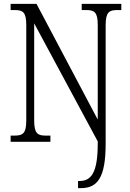

<svg xmlns="http://www.w3.org/2000/svg" viewBox="-20 -734 675 994"><path d="M384 240H398C485 240 527 186 527 9V-603C527 -672 545 -682 589 -682H608V-714H403V-682H425C468 -682 486 -672 486 -605V-115L169 -714H35V-682H55C98 -682 116 -672 116 -605V-111C116 -42 98 -32 54 -32H35V0H241V-32H217C175 -32 157 -42 157 -111V-613L486 -2V10C486 160 452 203 392 203H384Z"/></svg>

Font: Noto Serif Georgian Condensed Light
Style: Regular
Weight: 300
Width: 3
Designer: Monotype Design Team, Akaki Razmadze
Foundry: Google LLC
Version: Version 2.003